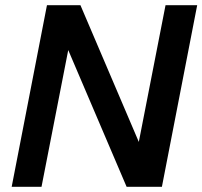

<svg xmlns="http://www.w3.org/2000/svg" viewBox="-20 -720 780 740"><path d="M290 -700 515 -173 618 -700H740L604 0H468L243 -527L140 0H25L161 -700Z"/></svg>

Font: MedMera Sans Semibold
Style: Italic
Weight: 600
Italic angle: -11°
Designer: Kasper Nordkvist
Foundry: UNCUT.wtf
Version: Version 1.300